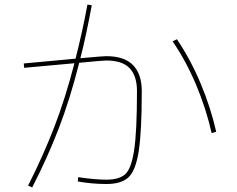

<svg xmlns="http://www.w3.org/2000/svg" viewBox="-20 -818 1040 841"><path d="M413 -570Q435 -572 445 -572Q525 -572 563 -532.5Q601 -493 601 -419Q601 -240 587.5 -155Q574 -70 542.5 -41Q511 -12 446 -12Q385 -12 321 -23L322 -42Q397 -31 446 -31Q501 -31 528 -54.5Q555 -78 567.5 -160Q580 -242 580 -419Q580 -485 548 -519Q516 -553 445 -553Q436 -553 414 -551L327 -543Q287 -384 237 -254.5Q187 -125 121 3L103 -5Q168 -133 217 -259.5Q266 -386 306 -541L86 -521L84 -540L311 -561Q343 -688 363 -798L382 -795Q356 -655 332 -563ZM755 -646Q815 -557 859 -452Q903 -347 927 -241L907 -235Q883 -342 839 -446.5Q795 -551 736 -637Z"/></svg>

Font: IBM Plex Sans JP Thin
Style: Regular
Weight: 100
Designer: Mike Abbink; Paul van der Laan; Pieter van Rosmalen; Wujin Sim; Yejin Wi; Jinhee Kim; Boomi Park; Yona Kim; Kichan Ma
Foundry: Sandoll Inc.
Version: Version 1.001